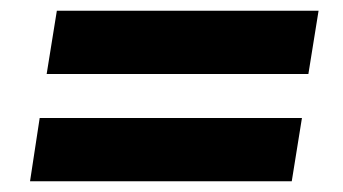

<svg xmlns="http://www.w3.org/2000/svg" viewBox="-20 -466 640 358"><path d="M67 -328 86 -446H574L555 -328ZM36 -128 54 -246H543L524 -128Z"/></svg>

Font: Mulish Black
Style: Italic
Weight: 900
Italic angle: -9°
Designer: Vernon Adams
Foundry: Vernon Adams
Version: Version 3.603; ttfautohint (v1.8.3)